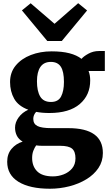

<svg xmlns="http://www.w3.org/2000/svg" viewBox="-20 -884 676 1174"><path d="M285 270Q162.5 270 93.2 227.8Q24 185.5 24 105Q24 57.5 50.8 26Q77.5 -5.5 118.5 -18Q94 -32.5 83 -54.5Q72 -76.5 72 -103.5Q72 -136 94 -166.2Q116 -196.5 153 -213Q92 -235.5 66.8 -280.2Q41.5 -325 41.5 -382.5Q41.5 -441.5 76.2 -483.5Q111 -525.5 168.8 -547.8Q226.5 -570 295.5 -570Q360 -570 405 -558.2Q450 -546.5 478.5 -524Q490.5 -539 520.2 -555.5Q550 -572 585 -572H621V-450H521.5Q531.5 -424.5 531.5 -393Q532 -303 468 -248Q404 -193 281.5 -193Q237 -193 201 -200Q183.5 -181 183.5 -157Q183.5 -126.5 208.8 -113.5Q234 -100.5 294.5 -100.5H397.5Q609 -100.5 609 51.5Q609 103 581.8 143.5Q554.5 184 508 212.2Q461.5 240.5 403.8 255.2Q346 270 285 270ZM291.5 -260.5Q336 -260.5 353.5 -294Q371 -327.5 371 -383Q371 -447 351.8 -476.2Q332.5 -505.5 291 -505.5Q248.5 -505.5 227.2 -475Q206 -444.5 206 -387Q206 -326.5 226 -293.5Q246 -260.5 291.5 -260.5ZM303.5 194.5Q337 194.5 368.5 182.5Q400 170.5 420.8 146Q441.5 121.5 441.5 84Q441.5 42.5 420.8 25Q400 7.5 347.5 7.5H237.5Q219.5 7.5 201 5Q191.5 18.5 184 37.5Q176.5 56.5 176.5 82Q176.5 133 207.5 163.8Q238.5 194.5 303.5 194.5ZM167.5 -864 313.5 -738.5 458 -864.5 512.5 -820 358 -633.5H269L114 -820.5Z"/></svg>

Font: Merriweather Black
Style: Regular
Weight: 900
Designer: Eben Sorkin
Foundry: Eben Sorkin
Version: Version 2.200;gftools[0.9.31]